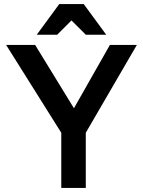

<svg xmlns="http://www.w3.org/2000/svg" viewBox="-20 -920 700 940"><path d="M280 -270 10 -700H152L342 -390L518 -700H650L400 -270V0H280ZM270 -900H390L500 -750H400L330 -820L260 -750H160Z"/></svg>

Font: .
Style: 
Weight: 500
Designer: A.Korolkova, Vitaly Kuzmin
Foundry: ParaType Ltd
Version: Version 1.000; Glyphs 3.2, build 3192.0